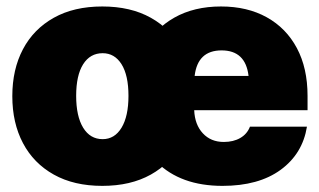

<svg xmlns="http://www.w3.org/2000/svg" viewBox="-20 -573 1001 602"><path d="M300.8 9.8Q211.9 9.8 148.7 -25.6Q85.4 -61 52 -124.3Q18.6 -187.5 18.6 -271.5Q18.6 -355.5 52 -418.7Q85.4 -481.9 148.7 -517.3Q211.9 -552.7 300.8 -552.7Q389.6 -552.7 452.9 -517.3Q516.1 -481.9 549.6 -418.7Q583 -355.5 583 -271.5Q583 -187.5 549.6 -124.3Q516.1 -61 452.9 -25.6Q389.6 9.8 300.8 9.8ZM301.8 -136.7Q339.4 -136.7 361.1 -172.6Q382.8 -208.5 382.8 -272.5Q382.8 -336.9 361.1 -371.6Q339.4 -406.2 301.8 -406.2Q262.7 -406.2 240.7 -371.6Q218.8 -336.9 218.8 -272.5Q218.8 -208.5 240.7 -172.6Q262.7 -136.7 301.8 -136.7ZM677.7 9.8Q546.4 9.8 471.4 -64.7Q396.5 -139.2 396.5 -271.5Q396.5 -356 430.4 -419.2Q464.4 -482.4 526.4 -517.6Q588.4 -552.7 672.9 -552.7Q755.4 -552.7 816.4 -518.8Q877.4 -484.9 910.9 -422.1Q944.3 -359.4 944.3 -272.5V-227.5H588.9Q590.8 -182.1 616 -155Q641.1 -127.9 681.6 -127.9Q711.9 -127.9 733.4 -140.4Q754.9 -152.8 763.7 -175.8H942.4Q928.7 -90.8 859.9 -40.5Q791 9.8 677.7 9.8ZM674.8 -415Q599.6 -415 590.3 -335H759.3Q750 -415 674.8 -415Z"/></svg>

Font: Inter Tight Black
Style: Regular
Weight: 900
Designer: Rasmus Andersson
Foundry: rsms
Version: Version 3.004; ttfautohint (v1.8.4.7-5d5b)